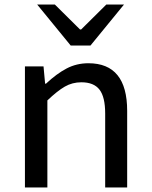

<svg xmlns="http://www.w3.org/2000/svg" viewBox="-20 -827 671 847"><path d="M90 -534H172L179 -458H183Q230 -502 274 -525Q318 -548 370 -548Q541 -548 541 -338V0H444V-326Q444 -399 419 -431.5Q394 -464 339 -464Q299 -464 266 -445Q233 -426 189 -384V0H90ZM144 -807H222L333 -697H338L449 -807H527L379 -626H292Z"/></svg>

Font: Nebula Sans Medium
Style: Regular
Weight: 500
Designer: Paul D. Hunt for Adobe (as Source Sans)
Foundry: Nebula Entertainment & Broadcasting LLC
Version: Version 1.010